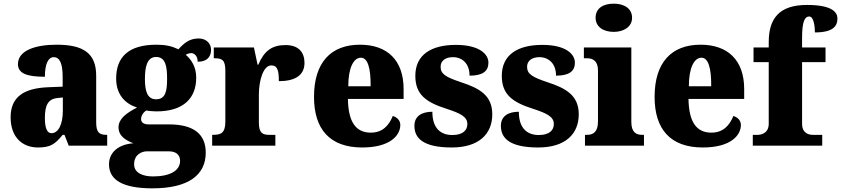

<svg xmlns="http://www.w3.org/2000/svg" viewBox="-20 -795 4591 1048"><path d="M187 10C254 10 280 -7 322 -59H332L355 0H565V-59H561C519 -59 505 -75 505 -129V-382C505 -506 433 -551 289 -551C174 -551 78 -520 78 -445C78 -395 125 -376 225 -376C225 -447 244 -483 273 -483C306 -483 322 -449 322 -375V-322L246 -319C107 -314 38 -264 38 -155C38 -43 105 10 187 10ZM261 -68C236 -68 225 -98 225 -151C225 -220 242 -255 294 -260L323 -263V-191C323 -117 299 -68 261 -68Z M812 233C1009 233 1103 160 1103 38C1103 -62 1038 -116 903 -116H791C769 -116 750 -124 750 -145C750 -166 767 -187 780 -192C790 -189 821 -187 834 -187C984 -187 1051 -261 1051 -371C1051 -430 1025 -469 994 -496C1001 -500 1011 -505 1025 -505C1037 -505 1059 -493 1059 -458C1114 -458 1132 -489 1132 -523C1132 -557 1107 -585 1064 -585C1014 -585 985 -560 954 -526C918 -543 884 -551 834 -551C682 -551 614 -484 614 -366C614 -277 665 -228 728 -208C668 -177 627 -146 627 -100C627 -51 669 -28 708 -13C626 -7 575 37 575 102C575 189 653 233 812 233ZM832 -253C782 -253 771 -302 771 -364C771 -428 782 -484 832 -484C885 -484 892 -430 892 -365C892 -301 885 -253 832 -253ZM815 168C760 168 712 149 712 102C712 48 754 31 782 31H902C945 31 963 54 963 83C963 137 907 168 815 168Z M1138 0H1483V-59H1450C1415 -59 1393 -67 1393 -126V-278C1393 -356 1417 -438 1461 -438C1496 -438 1502 -407 1502 -352C1585 -352 1642 -380 1642 -452C1642 -507 1612 -549 1539 -549C1465 -549 1422 -518 1390 -442H1386L1366 -536H1147V-477H1151C1192 -477 1210 -468 1210 -409V-131C1210 -68 1185 -59 1143 -59H1138Z M1957 10C2108 10 2165 -55 2165 -113C2165 -138 2147 -155 2124 -162C2103 -110 2068 -71 2004 -71C1923 -71 1881 -128 1879 -255H2183V-309C2183 -467 2093 -551 1945 -551C1786 -551 1694 -454 1694 -266C1694 -91 1779 10 1957 10ZM2003 -324H1881C1881 -425 1910 -480 1950 -480C1987 -480 2004 -424 2003 -324Z M2446 10C2593 10 2667 -63 2667 -171C2667 -274 2598 -313 2497 -346C2410 -375 2385 -392 2385 -431C2385 -465 2414 -483 2452 -483C2503 -483 2543 -448 2543 -382C2614 -382 2646 -406 2646 -453C2646 -500 2596 -550 2468 -550C2335 -550 2247 -497 2247 -381C2247 -280 2304 -237 2418 -201C2495 -176 2531 -157 2531 -118C2531 -86 2509 -58 2449 -58C2385 -58 2340 -95 2340 -185C2286 -185 2242 -164 2242 -108C2242 -42 2288 10 2446 10Z M2918 10C3065 10 3139 -63 3139 -171C3139 -274 3070 -313 2969 -346C2882 -375 2857 -392 2857 -431C2857 -465 2886 -483 2924 -483C2975 -483 3015 -448 3015 -382C3086 -382 3118 -406 3118 -453C3118 -500 3068 -550 2940 -550C2807 -550 2719 -497 2719 -381C2719 -280 2776 -237 2890 -201C2967 -176 3003 -157 3003 -118C3003 -86 2981 -58 2921 -58C2857 -58 2812 -95 2812 -185C2758 -185 2714 -164 2714 -108C2714 -42 2760 10 2918 10Z M3330 -621C3384 -621 3430 -648 3430 -698C3430 -751 3384 -775 3330 -775C3274 -775 3231 -751 3231 -698C3231 -648 3274 -621 3330 -621ZM3173 0H3495V-59H3485C3450 -59 3426 -75 3426 -130V-536H3167V-477H3184C3218 -477 3244 -461 3244 -410V-133C3244 -76 3220 -59 3184 -59H3173Z M3816 10C3967 10 4024 -55 4024 -113C4024 -138 4006 -155 3983 -162C3962 -110 3927 -71 3863 -71C3782 -71 3740 -128 3738 -255H4042V-309C4042 -467 3952 -551 3804 -551C3645 -551 3553 -454 3553 -266C3553 -91 3638 10 3816 10ZM3862 -324H3740C3740 -425 3769 -480 3809 -480C3846 -480 3863 -424 3862 -324Z M4089 0H4468V-59H4417C4396 -59 4358 -66 4358 -120V-456H4486V-536H4358V-589C4358 -679 4373 -705 4397 -705C4423 -705 4428 -646 4428 -618C4529 -618 4551 -654 4551 -694C4551 -727 4524 -768 4385 -768C4231 -768 4176 -692 4176 -565V-536H4093V-456H4176V-120C4176 -66 4133 -59 4116 -59H4089Z"/></svg>

Font: Noto Serif Tamil SemiCondensed Black
Style: Italic
Weight: 900
Width: 4
Italic angle: -12°
Designer: Indian Type Foundry, Tom Grace, and the Monotype Design Team
Foundry: Monotype Imaging Inc.
Version: Version 2.003